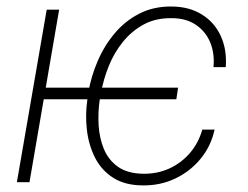

<svg xmlns="http://www.w3.org/2000/svg" viewBox="-20 -558 760 588"><path d="M525.4 -289.6 520 -253.9H94.7L100.6 -289.6ZM419.4 -25.9Q462.4 -25.4 499 -42.2Q535.6 -59.1 561.8 -89.6Q587.9 -120.1 599.6 -161.1H637.2Q626 -109.9 594 -71.3Q562 -32.7 516.6 -11.2Q471.2 10.3 418.5 9.8Q363.3 9.8 326.9 -13.4Q290.5 -36.6 271 -75.2Q251.5 -113.8 246.1 -160.2Q240.7 -206.5 247.6 -253.4L250.5 -274.4Q258.8 -323.7 279.1 -370.8Q299.3 -418 331.1 -455.8Q362.8 -493.7 406.5 -516.1Q450.2 -538.6 505.9 -538.1Q560.1 -537.6 598.6 -513.4Q637.2 -489.3 656.2 -447.5Q675.3 -405.8 671.4 -352.5H633.8Q637.7 -395 623.5 -428.7Q609.4 -462.4 579.3 -482.4Q549.3 -502.4 505.4 -502.4Q457 -502.9 420.4 -483.2Q383.8 -463.4 356.9 -430.4Q330.1 -397.5 313.5 -356.7Q296.9 -315.9 289.6 -274.4L285.6 -253.9Q279.8 -215.3 282 -175.3Q284.2 -135.3 298.3 -101.3Q312.5 -67.4 341.8 -46.9Q371.1 -26.4 419.4 -25.9ZM161.1 -528.3 70.3 0H31.7L123 -528.3Z"/></svg>

Font: Roboto ExtraLight
Style: Italic
Weight: 250
Designer: Christian Robertson
Foundry: Google
Version: Version 3.009; 2024